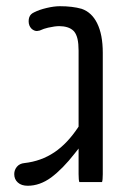

<svg xmlns="http://www.w3.org/2000/svg" viewBox="-20 -595 437 612"><path d="M305.2 -14.6Q307.6 -21 307.6 -40V-426.8Q307.6 -484.9 289.6 -521Q272.5 -555.7 240.2 -566.9Q210.9 -575.2 170.9 -575.2Q152.3 -575.2 128.7 -569.6Q105 -564 89.8 -556.2Q83 -553.2 79.1 -549.3Q71.3 -541.5 71.3 -527.3Q71.3 -513.2 80.1 -503.9Q88.4 -496.1 97.7 -496.1Q99.6 -496.1 106.4 -497.6Q120.1 -503.9 133.3 -506.8Q155.3 -511.7 168.9 -511.7Q182.6 -511.7 194.6 -508.1Q206.5 -504.4 214.4 -496.6L216.3 -494.6Q223.6 -485.8 227.1 -470.7Q230.5 -455.6 230.5 -433.6V-191.4Q195.3 -137.7 153.1 -109.4Q110.8 -81.1 57.6 -75.2Q42.5 -73.7 33.9 -63.5Q25.4 -53.2 25.4 -40Q25.4 -23.4 36.9 -13.2Q48.3 -2.9 68.4 -2.9Q106.9 -2.9 143.1 -29.3Q179.7 -56.6 218.3 -106L230.5 -121.6V-40Q230.5 -21 232.9 -14.6Z"/></svg>

Font: YuPearl-Light
Style: Light
Weight: 300
Designer: Max Yao
Foundry: Max-Everyday
Version: Version 1.011; ttfautohint (v1.8.3)